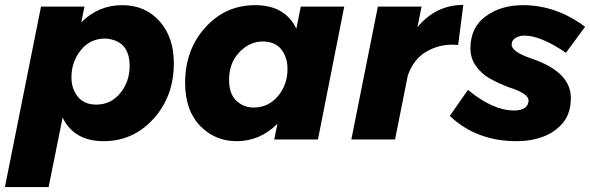

<svg xmlns="http://www.w3.org/2000/svg" viewBox="-40 -568 2403 782"><path d="M158 194H-20L127 -541H304L291 -477Q361 -547 458 -547Q551 -547 609.5 -482Q668 -417 668 -310Q668 -176 585.5 -84.5Q503 7 382 7Q262 7 215 -89ZM352 -142Q412 -142 450 -189Q488 -236 488 -299Q488 -405 388 -411Q327 -411 289 -363.5Q251 -316 251 -253Q251 -206 277 -174Q303 -142 352 -142Z M924 7Q835 7 774.5 -56Q714 -119 714 -231Q714 -365 796 -456Q878 -547 999 -547Q1121 -547 1167 -451L1185 -541H1362L1255 0H1077L1090 -64Q1019 7 924 7ZM993 -130Q1053 -130 1092 -176.5Q1131 -223 1131 -287Q1131 -335 1105.5 -367Q1080 -399 1030 -399Q977 -399 935 -355.5Q893 -312 893 -242Q893 -186 922.5 -158Q952 -130 993 -130Z M1569 0H1391L1499 -541H1677L1660 -457Q1735 -548 1847 -548L1826 -385L1801 -386Q1744 -386 1694.5 -356.5Q1645 -327 1621 -261Z M2065 7Q1900 7 1792 -96L1866 -202Q1967 -118 2054 -118Q2110 -118 2113 -158Q2113 -187 2035.5 -211.5Q1994 -226 1952 -250Q1921.5 -267.5 1898.8 -298.8Q1876 -330 1876 -371Q1876 -456 1938 -501.5Q2000 -547 2090 -547Q2225 -547 2343 -459L2265 -353Q2162 -423 2096 -423Q2075 -423 2059.5 -413.5Q2044 -404 2044 -386Q2044 -357 2126 -329Q2285 -275 2285 -169Q2285 -109 2255 -70.5Q2223 -30.5 2173.2 -11.8Q2123.5 7 2065 7Z"/></svg>

Font: Argentum Sans
Style: Bold Italic
Weight: 700
Italic angle: -11°
Designer: Julieta Ulanovsky (font), Cristiano Sobral (main changes and remaster)
Foundry: Julieta Ulanovsky (font), Cristiano Sobral (main changes and remaster)
Version: Version 2.007;June 15, 2022;FontCreator 14.0.0.2814 64-bit; 